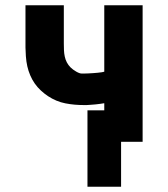

<svg xmlns="http://www.w3.org/2000/svg" viewBox="-20 -540 640 731"><path d="M313 171V-120H377V-147Q369 -146 360.5 -144.5Q352 -143 343.5 -142.5Q335 -142 325 -141Q315 -140 310 -140H300Q282 -140 264.5 -141.5Q247 -143 229 -146.5Q211 -150 194.5 -157Q178 -164 163.5 -173.5Q149 -183 135.5 -195.5Q122 -208 112 -222.5Q102 -237 95 -253.5Q88 -270 84 -287.5Q80 -305 78.5 -326Q77 -347 77 -359V-520H223V-374Q223 -362 223.5 -349.5Q224 -337 226.5 -325Q229 -313 234.5 -302.5Q240 -292 248.5 -283.5Q257 -275 270 -267.5Q283 -260 291 -260H300Q308 -260 316.5 -260.5Q325 -261 333.5 -261.5Q342 -262 352 -263Q362 -264 368 -265L377 -267V-520H523V0H441V171Z"/></svg>

Font: Iosevka Aile Heavy
Style: Regular
Weight: 900
Designer: Belleve Invis
Foundry: Belleve Invis
Version: Version 31.1.0; ttfautohint (v1.8.4)